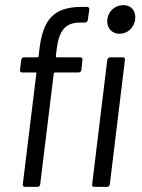

<svg xmlns="http://www.w3.org/2000/svg" viewBox="-20 -730 553 750"><path d="M461 -710C430 -710 403 -687 399 -654C396 -622 416 -598 447 -598C478 -598 504 -622 508 -654C512 -687 493 -710 461 -710ZM134 -538 131 -510C130 -508 128 -506 126 -506H74C68 -506 64 -502 63 -496L58 -457C57 -451 61 -447 67 -447H119C121 -447 123 -445 122 -443L69 -10C68 -4 72 0 78 0H126C132 0 136 -4 137 -10L190 -443C190 -445 193 -447 195 -447H287C293 -447 297 -451 298 -457L302 -496C303 -502 300 -506 294 -506H202C200 -506 198 -508 198 -510L201 -535C210 -608 232 -642 295 -642H312C317 -642 322 -645 323 -652L329 -693C329 -699 326 -703 320 -703H299C190 -703 148 -654 134 -538ZM348 0H398C404 0 408 -4 409 -10L468 -496C469 -502 466 -506 460 -506H410C405 -506 400 -502 399 -496L340 -10C339 -4 342 0 348 0Z"/></svg>

Font: Barlow Semi Condensed
Style: Italic
Weight: 400
Width: 4
Italic angle: -7°
Designer: Jeremy Tribby
Foundry: Tribby Type
Version: Version 1.422;hotconv 1.0.109;makeotfexe 2.5.65596